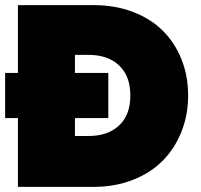

<svg xmlns="http://www.w3.org/2000/svg" viewBox="-20 -728 783 748"><path d="M345.2 -708Q428.7 -708 497.8 -681.6Q566.9 -655.3 614 -608.6Q661.1 -562 687 -497.1Q712.9 -432.1 712.9 -356Q712.9 -280.3 687 -215.1Q661.1 -149.9 614.3 -102.3Q567.4 -54.7 497.8 -27.3Q428.2 0 345.2 0H49.8V-268.1H0V-443.8H49.8V-708ZM272 -198.2H325.2Q400.4 -198.2 444.1 -239.3Q487.8 -280.3 487.8 -356Q487.8 -431.6 444.1 -472.9Q400.4 -514.2 325.2 -514.2H272V-443.8H401.9V-268.1H272Z"/></svg>

Font: SVN-Poppins Black
Style: Regular
Weight: 900
Designer: Ninad Kale (Devanagari), Jonny Pinhorn (Latin)
Foundry: Indian Type Foundry
Version: Version 3.002 2017